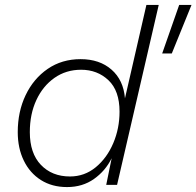

<svg xmlns="http://www.w3.org/2000/svg" viewBox="-20 -750 797 779"><path d="M757 -730 677 -533H638L707 -730ZM252 9Q191 9 146 -19.5Q101 -48 76.5 -98.5Q52 -149 52 -214Q52 -297 84 -364Q116 -431 173.5 -470.5Q231 -510 307 -510Q384 -510 432.5 -467.5Q481 -425 487 -351L574 -730H624L455 0H411L433 -108Q408 -57 361.5 -24Q315 9 252 9ZM264 -34Q323 -34 368.5 -71.5Q414 -109 439.5 -169Q465 -229 465 -297Q465 -382 420 -424.5Q375 -467 309 -467Q248 -467 201 -434Q154 -401 127.5 -344Q101 -287 101 -214Q101 -128 146 -81Q191 -34 264 -34Z"/></svg>

Font: Work Sans Light
Style: Italic
Weight: 300
Italic angle: -13°
Designer: Wei Huang
Foundry: Wei Huang
Version: Version 2.010; ttfautohint (v1.8.3)